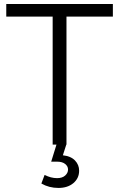

<svg xmlns="http://www.w3.org/2000/svg" viewBox="-20 -720 593 956"><path d="M311 0H310.1L293 53.2Q333 57.6 353.5 79.1Q374 100.6 374 129.9Q374 167.5 345.5 191.7Q316.9 215.8 271 215.8Q224.1 215.8 186 193.8L202.1 150.9Q233.4 167 264.2 167Q290 167 304.4 154.1Q318.8 141.1 318.8 124Q318.8 107.9 304.4 96.4Q290 85 265.1 85H234.9L261.2 0H242.2V-637.2H11.2V-700.2H542V-637.2H311Z"/></svg>

Font: Montserrat arm Light
Style: Regular
Weight: 300
Designer: Julieta Ulanovsky
Foundry: Julieta Ulanovsky
Version: Version 6.000;PS 006.000;hotconv 1.0.88;makeotf.lib2.5.64775